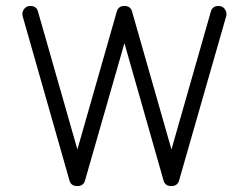

<svg xmlns="http://www.w3.org/2000/svg" viewBox="-20 -623 836 645"><path d="M56 -569Q53 -581 60.5 -592Q68 -603 82 -603Q103 -603 108 -583L240 -121L372 -583Q377 -603 398 -603Q419 -603 424 -583L556 -121L688 -583Q693 -603 714 -603Q728 -603 735.5 -592Q743 -581 740 -569L582 -18Q577 2 556 2H555Q534 2 529 -18L398 -478L266 -18Q261 2 240 2H239Q218 2 213 -18Z"/></svg>

Font: RIT Ala
Style: Regular
Weight: 400
Designer: Radhakrishan VN, Aswathy J
Version: 1.0